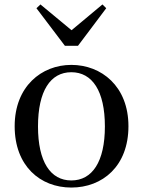

<svg xmlns="http://www.w3.org/2000/svg" viewBox="-20 -829 644 864"><path d="M301 15C441 15 558 -81 558 -261C558 -441 436 -537 301 -537C167 -537 46 -440 46 -261C46 -82 161 15 301 15ZM301 -17C207 -17 151 -101 151 -260C151 -420 207 -504 301 -504C395 -504 452 -420 452 -260C452 -101 395 -17 301 -17ZM162 -809 144 -792 272 -623H331L458 -792L441 -809L302 -693Z"/></svg>

Font: Noto Serif KR Medium
Style: Regular
Weight: 500
Designer: Ryoko NISHIZUKA 西塚涼子 (kana & ideographs); Frank Grießhammer (Latin, Greek & Cyrillic); Wenlong ZHANG 张文龙 (bopomofo); San
Foundry: Adobe
Version: Version 2.001;hotconv 1.1.0;makeotfexe 2.6.0